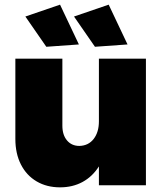

<svg xmlns="http://www.w3.org/2000/svg" viewBox="-20 -796 708 825"><path d="M607 -544V0H405V-81Q377 -37 334.5 -14Q292 9 238 9Q181 9 137.5 -16.5Q94 -42 70 -89Q46 -136 46 -199V-544H248V-256Q248 -216 268 -192.5Q288 -169 321 -169Q360 -170 382.5 -199Q405 -228 405 -275V-544ZM238 -776 319 -605 179 -595 89 -725ZM447 -776 528 -605 388 -595 298 -725Z"/></svg>

Font: Gontserrat ExtraBold
Style: Regular
Weight: 800
Designer: Julieta Ulanovsky
Foundry: Julieta Ulanovsky
Version: Version 6.001